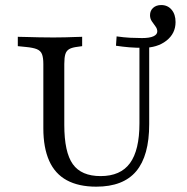

<svg xmlns="http://www.w3.org/2000/svg" viewBox="-20 -714 728 746"><path d="M148.4 -369.4V-465.3Q148.4 -490.3 143.1 -503.6Q137.9 -516.9 123 -523Q108.1 -529 80.6 -531.5L49.2 -534.7V-571Q64.5 -571 86.3 -570.2Q108.1 -569.4 132.7 -569Q157.3 -568.5 180.6 -568.5H188.7H193.5Q212.9 -568.5 233.1 -569Q253.2 -569.4 270.6 -570.2Q287.9 -571 299.2 -571V-534.7L282.3 -532.3Q260.5 -529.8 249.2 -523.4Q237.9 -516.9 233.9 -503.6Q229.8 -490.3 229.8 -465.3V-369.4ZM354 11.3Q285.5 11.3 239.5 -13.7Q193.5 -38.7 171 -89.5Q148.4 -140.3 148.4 -215.3V-369.4H229.8V-229Q229.8 -122.6 262.9 -76.2Q296 -29.8 371 -29.8Q448.4 -29.8 485.1 -80.2Q521.8 -130.6 521.8 -234.7V-369.4H559.7V-231.5Q559.7 -108.9 509.3 -48.8Q458.9 11.3 354 11.3ZM521.8 -369.4V-543.5H559.7V-369.4ZM535.5 -528.2Q507.3 -528.2 482.3 -530.2Q457.3 -532.3 430.6 -536.3L433.1 -572.6Q462.1 -568.5 485.9 -567.3Q509.7 -566.1 531.5 -566.1Q561.3 -566.1 576.2 -573Q591.1 -579.8 591.1 -591.9Q591.1 -602.4 583.9 -611.7Q576.6 -621 569.8 -631.5Q562.9 -641.9 562.9 -654.8Q562.9 -672.6 575 -683.5Q587.1 -694.4 606.5 -694.4Q631.5 -694.4 646.8 -676.2Q662.1 -658.1 662.1 -628.2Q662.1 -583.9 626.6 -556Q591.1 -528.2 535.5 -528.2Z"/></svg>

Font: Playfair 9pt
Style: Regular
Weight: 400
Designer: Claus Eggers Sørensen
Foundry: Claus Eggers Sørensen
Version: Version 2.203